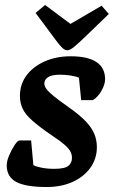

<svg xmlns="http://www.w3.org/2000/svg" viewBox="-20 -740 457 771"><path d="M168 11Q83 11 45 -9.5Q7 -30 7 -76Q7 -93 17 -116.5Q27 -140 39 -158Q51 -176 59 -176H105L114 -77Q121 -72 145 -67Q169 -62 197 -62Q240 -62 254.5 -74Q269 -86 269 -106Q269 -120 262.5 -132Q256 -144 239 -159Q222 -174 190 -195Q139 -230 110.5 -255Q82 -280 71 -303.5Q60 -327 60 -355Q60 -401 86 -436.5Q112 -472 158.5 -493Q205 -514 264 -514Q332 -514 367 -491Q402 -468 402 -422Q402 -401 387.5 -375.5Q373 -350 353 -338H306L297 -428Q283 -434 262 -437Q241 -440 220 -440Q189 -440 173.5 -430.5Q158 -421 158 -404Q158 -394 167 -382Q176 -370 197 -353Q218 -336 255 -310Q299 -279 323.5 -253.5Q348 -228 358.5 -203Q369 -178 369 -149Q369 -103 343 -66.5Q317 -30 271.5 -9.5Q226 11 168 11ZM250 -538Q239 -538 226.5 -551.5Q214 -565 201 -583L123 -688L161 -720L263 -644L388 -717L417 -684L327 -597Q296 -567 278.5 -552.5Q261 -538 250 -538Z"/></svg>

Font: Faustina
Style: Bold Italic
Weight: 700
Italic angle: -8°
Designer: Alfonso Garcia
Foundry: http://www.omnibus-type.com
Version: Version 1.200